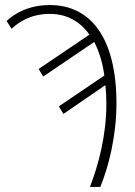

<svg xmlns="http://www.w3.org/2000/svg" viewBox="-20 -740 536 760"><path d="M336 0H377C409 -77 441 -201 441 -330C441 -586 342 -720 177 -720C92 -720 36 -685 6 -657L26 -626C55 -654 104 -685 177 -685C245 -685 297 -655 334 -603L133 -467L151 -437L353 -574C372 -537 386 -493 393 -441L213 -319L231 -289L397 -403C400 -378 401 -352 401 -328C401 -205 370 -88 336 0Z"/></svg>

Font: Noto Sans SemiCondensed ExtraLight
Style: Regular
Weight: 200
Width: 4
Designer: Monotype Design Team
Foundry: Monotype Imaging Inc.
Version: Version 2.013